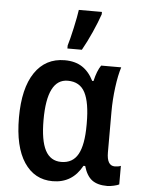

<svg xmlns="http://www.w3.org/2000/svg" viewBox="-55 -832 655 886"><g transform="rotate(5 272.0 -389.0)"><path d="M42 -269Q42 -405 91.5 -478Q141 -551 230 -551Q278 -551 310.5 -530Q343 -509 364 -467H370Q381 -515 399 -541H492Q480 -504 472.5 -446.5Q465 -389 465 -333V-145Q465 -83 502 -83Q518 -83 530 -88V-2Q523 2 505.5 6Q488 10 475 10Q430 10 404.5 -9Q379 -28 366 -73H358Q313 10 222 10Q138 10 90 -62Q42 -134 42 -269ZM356 -262V-270Q356 -366 332 -412Q308 -458 252 -458Q156 -458 156 -268Q156 -173 180 -127.5Q204 -82 254 -82Q307 -82 331.5 -126Q356 -170 356 -262ZM237 -620Q246 -649 258 -703.5Q270 -758 274 -788H381V-777Q368 -739 347 -692Q326 -645 304 -606H237Z"/></g></svg>

Font: Noto Sans Display Medium Narrow
Style: Regular
Weight: 500
Width: 4
Designer: Monotype Design team
Foundry: Monotype Imaging Inc.
Version: Version 1.000